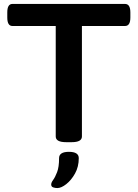

<svg xmlns="http://www.w3.org/2000/svg" viewBox="-20 -720 699 975"><path d="M316 2Q263 2 263 -27V-588H43Q17 -588 17 -631V-657Q17 -700 43 -700H615Q642 -700 642 -657V-631Q642 -588 615 -588H396V-27Q396 2 344 2ZM271 235Q260 235 250 231.5Q240 228 240 217Q240 207 250 193.5Q260 180 270 154Q280 128 280 83Q280 51 330 51Q380 51 380 83Q380 127 361 161Q342 195 316.5 215Q291 235 271 235Z"/></svg>

Font: Asap Expanded SemiBold
Style: Regular
Weight: 600
Width: 7
Designer: Pablo Cosgaya
Foundry: Omnibus-Type
Version: Version 3.001; ttfautohint (v1.8.4.7-5d5b)